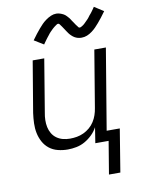

<svg xmlns="http://www.w3.org/2000/svg" viewBox="-101 -825 801 1080"><g transform="rotate(-10 300.0 -285.0)"><path d="M432 187 463 0H387L401 -89Q389 -66 369.5 -47Q350 -28 327 -15Q304 -2 278.5 3Q253 8 229 8Q200 8 172.5 1Q145 -6 124 -22.5Q103 -39 90 -63Q77 -87 71.5 -114Q66 -141 67 -170Q68 -199 72 -228L121 -520H187L137 -218Q133 -198 132.5 -177Q132 -156 136 -136.5Q140 -117 150 -100Q160 -83 176 -71.5Q192 -60 211.5 -55Q231 -50 252 -50Q272 -50 291.5 -53.5Q311 -57 329.5 -65.5Q348 -74 364.5 -88Q381 -102 392 -119.5Q403 -137 409.5 -156Q416 -175 419 -195L473 -520H539L462 -58H537L497 187ZM200 -597 146 -630Q159 -648 170.5 -663Q182 -678 192.5 -690Q203 -702 212.5 -712Q222 -722 236.5 -732.5Q251 -743 266 -749.5Q281 -756 297 -756Q303 -756 308 -755Q313 -754 318 -752.5Q323 -751 327.5 -749Q332 -747 337 -744.5Q342 -742 345.5 -739Q349 -736 352.5 -732.5Q356 -729 359.5 -725Q363 -721 366.5 -717Q370 -713 372 -709Q374 -705 377 -701Q380 -697 383 -692.5Q386 -688 389 -683.5Q392 -679 395 -674.5Q398 -670 401 -667Q404 -664 406 -660Q408 -656 414 -656Q418 -656 421.5 -658Q425 -660 428.5 -662Q432 -664 436 -667Q440 -670 444 -674Q448 -678 449 -679Q450 -680 452.5 -682.5Q455 -685 457.5 -687.5Q460 -690 463 -693Q466 -696 468.5 -699Q471 -702 473.5 -705.5Q476 -709 479 -713Q482 -717 485.5 -720.5Q489 -724 492 -728.5Q495 -733 498.5 -737.5Q502 -742 505 -746.5Q508 -751 512 -757L565 -723Q552 -705 540.5 -690Q529 -675 518.5 -663Q508 -651 498.5 -641Q489 -631 475 -620.5Q461 -610 446 -604Q431 -598 415 -598Q409 -598 404 -598.5Q399 -599 393.5 -600.5Q388 -602 383.5 -604Q379 -606 374.5 -608.5Q370 -611 366.5 -614Q363 -617 359 -620.5Q355 -624 351.5 -628Q348 -632 345 -636Q342 -640 339.5 -644Q337 -648 334 -652Q331 -656 328.5 -660.5Q326 -665 322.5 -669.5Q319 -674 316.5 -678.5Q314 -683 311 -686Q308 -689 305.5 -693.5Q303 -698 297 -698Q293 -698 289.5 -695.5Q286 -693 283 -691Q280 -689 276 -686Q272 -683 267.5 -679Q263 -675 262 -674Q261 -673 258.5 -670.5Q256 -668 253.5 -665.5Q251 -663 248 -660Q245 -657 242.5 -654Q240 -651 237.5 -647.5Q235 -644 232 -640.5Q229 -637 226 -633Q223 -629 219.5 -624.5Q216 -620 213 -615.5Q210 -611 206.5 -606.5Q203 -602 200 -597Z"/></g></svg>

Font: Iosevka Aile Light
Style: Italic
Weight: 300
Italic angle: -9°
Designer: Belleve Invis
Foundry: Belleve Invis
Version: Version 31.1.0; ttfautohint (v1.8.4)